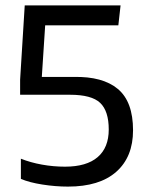

<svg xmlns="http://www.w3.org/2000/svg" viewBox="-20 -678 565 708"><path d="M470.6 -197.6Q470.6 -303.3 414.5 -350Q358.5 -396.6 251.8 -394.3H134.2L146.6 -584.6H416.4L424.6 -658.1H71.2L54.2 -384.2V-328.6H238.1Q318 -328.6 349.5 -298.5Q381 -268.4 381 -200.4Q381 -133.7 340.1 -98.6Q299.2 -63.4 219.7 -63.4Q176.9 -63.4 134.7 -71Q92.4 -78.6 57 -92.8V-18.4Q87.8 -5.1 136.3 2.5Q184.7 10.1 230.7 10.1Q347 10.1 408.8 -44.6Q470.6 -99.3 470.6 -197.6Z"/></svg>

Font: Arad
Style: Regular
Weight: 400
Designer: Mohammad Darvishi
Version: Version 1.010;September 21, 2024;FontCreator 15.0.0.2992 64-